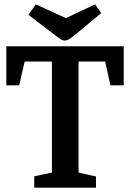

<svg xmlns="http://www.w3.org/2000/svg" viewBox="-20 -860 595 880"><path d="M137 0V-52L218 -69V-578H93L68 -469H9V-648H547V-469H486L462 -578H340V-69L420 -51V0ZM276 -674Q266 -674 251.5 -684.5Q237 -695 215 -712L110 -792L144 -840L282 -777L416 -840L444 -800L339 -713Q316 -694 302 -684Q288 -674 276 -674Z"/></svg>

Font: Faustina Light SemiBold
Style: Regular
Weight: 600
Version: Version 1.200